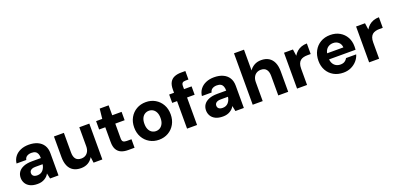

<svg xmlns="http://www.w3.org/2000/svg" viewBox="7 -1617 5212 2526"><g transform="rotate(-20 2612.5 -354.0)"><path d="M236 12Q173 12 132 -8.5Q91 -29 71 -63.5Q51 -98 51 -139Q51 -185 74.5 -219.5Q98 -254 146 -274Q194 -294 266 -294H390Q390 -330 380.5 -353.5Q371 -377 350.5 -389Q330 -401 296 -401Q259 -401 233 -385Q207 -369 201 -336H65Q71 -390 101.5 -430Q132 -470 182.5 -492Q233 -514 297 -514Q368 -514 420.5 -490.5Q473 -467 501.5 -422Q530 -377 530 -311V0H412L396 -76Q386 -56 370.5 -40.5Q355 -25 335 -13Q315 -1 290.5 5.5Q266 12 236 12ZM270 -96Q295 -96 315 -104.5Q335 -113 349 -129Q363 -145 372 -165.5Q381 -186 384 -209V-210H283Q254 -210 235.5 -202.5Q217 -195 208 -182Q199 -169 199 -152Q199 -133 208 -120.5Q217 -108 233 -102Q249 -96 270 -96Z M843 12Q781 12 737.5 -13.5Q694 -39 671.5 -89.5Q649 -140 649 -213V-502H788V-227Q788 -168 812.5 -137Q837 -106 890 -106Q923 -106 948.5 -121Q974 -136 989 -165Q1004 -194 1004 -236V-502H1144V0H1021L1010 -82Q987 -39 944.5 -13.5Q902 12 843 12Z M1504 0Q1450 0 1410 -17Q1370 -34 1347.5 -73Q1325 -112 1325 -179V-385H1239V-502H1325L1340 -641H1465V-502H1596V-385H1465V-178Q1465 -145 1479.5 -132Q1494 -119 1529 -119H1595V0Z M1936 12Q1864 12 1806 -21.5Q1748 -55 1714.5 -114.5Q1681 -174 1681 -251Q1681 -328 1714.5 -387.5Q1748 -447 1806 -480.5Q1864 -514 1937 -514Q2010 -514 2067.5 -480.5Q2125 -447 2158.5 -388Q2192 -329 2192 -251Q2192 -174 2158.5 -114.5Q2125 -55 2067 -21.5Q2009 12 1936 12ZM1936 -109Q1968 -109 1993.5 -125Q2019 -141 2034.5 -172.5Q2050 -204 2050 -251Q2050 -298 2035 -329.5Q2020 -361 1994.5 -377Q1969 -393 1937 -393Q1906 -393 1880 -377Q1854 -361 1839 -329.5Q1824 -298 1824 -251Q1824 -204 1839 -172.5Q1854 -141 1879.5 -125Q1905 -109 1936 -109Z M2330 0V-546Q2330 -610 2351.5 -648Q2373 -686 2413 -703Q2453 -720 2506 -720H2568V-601H2528Q2497 -601 2483.5 -588.5Q2470 -576 2470 -546V0ZM2262 -385V-502H2576V-385Z M2831 12Q2768 12 2727 -8.5Q2686 -29 2666 -63.5Q2646 -98 2646 -139Q2646 -185 2669.5 -219.5Q2693 -254 2741 -274Q2789 -294 2861 -294H2985Q2985 -330 2975.5 -353.5Q2966 -377 2945.5 -389Q2925 -401 2891 -401Q2854 -401 2828 -385Q2802 -369 2796 -336H2660Q2666 -390 2696.5 -430Q2727 -470 2777.5 -492Q2828 -514 2892 -514Q2963 -514 3015.5 -490.5Q3068 -467 3096.5 -422Q3125 -377 3125 -311V0H3007L2991 -76Q2981 -56 2965.5 -40.5Q2950 -25 2930 -13Q2910 -1 2885.5 5.5Q2861 12 2831 12ZM2865 -96Q2890 -96 2910 -104.5Q2930 -113 2944 -129Q2958 -145 2967 -165.5Q2976 -186 2979 -209V-210H2878Q2849 -210 2830.5 -202.5Q2812 -195 2803 -182Q2794 -169 2794 -152Q2794 -133 2803 -120.5Q2812 -108 2828 -102Q2844 -96 2865 -96Z M3249 0V-720H3389V-429Q3414 -467 3455.5 -490.5Q3497 -514 3552 -514Q3615 -514 3658 -487.5Q3701 -461 3723.5 -410.5Q3746 -360 3746 -286V0H3607V-273Q3607 -332 3582 -364Q3557 -396 3505 -396Q3472 -396 3445.5 -380.5Q3419 -365 3404 -335.5Q3389 -306 3389 -264V0Z M3870 0V-502H3995L4008 -410Q4027 -442 4054 -465.5Q4081 -489 4116.5 -501.5Q4152 -514 4194 -514V-366H4148Q4118 -366 4092.5 -359.5Q4067 -353 4048.5 -337.5Q4030 -322 4020 -295Q4010 -268 4010 -228V0Z M4519 12Q4442 12 4383.5 -20.5Q4325 -53 4292 -111.5Q4259 -170 4259 -246Q4259 -324 4291.5 -384.5Q4324 -445 4382.5 -479.5Q4441 -514 4519 -514Q4594 -514 4650.5 -481.5Q4707 -449 4738.5 -393Q4770 -337 4770 -265Q4770 -255 4769.5 -242.5Q4769 -230 4768 -217H4359V-301H4628Q4625 -347 4594.5 -374Q4564 -401 4519 -401Q4485 -401 4457 -385.5Q4429 -370 4413 -339Q4397 -308 4397 -260V-231Q4397 -192 4412 -163Q4427 -134 4454 -118Q4481 -102 4517 -102Q4553 -102 4576.5 -117Q4600 -132 4613 -157H4755Q4741 -109 4707.5 -71Q4674 -33 4626 -10.5Q4578 12 4519 12Z M4879 0V-502H5004L5017 -410Q5036 -442 5063 -465.5Q5090 -489 5125.5 -501.5Q5161 -514 5203 -514V-366H5157Q5127 -366 5101.5 -359.5Q5076 -353 5057.5 -337.5Q5039 -322 5029 -295Q5019 -268 5019 -228V0Z"/></g></svg>

Font: DM Sans 16pt ExtraBold
Style: Regular
Weight: 800
Version: Version 4.004;gftools[0.9.30]